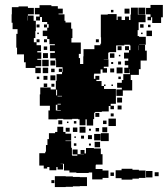

<svg xmlns="http://www.w3.org/2000/svg" viewBox="-20 -546 679 777"><path d="M591 -464H577V-478H589V-488H571V-514H589V-526H639V-476H632V-453H596V-476H591ZM212 -63H176V-99H212V-97H226V-99H212V-122H206V-99H182V-118H141V-164H143V-192H185V-184H206V-219H209V-246H231V-254H233V-274H207V-302H205V-310H183V-332H202V-339H182V-363H202V-367H180V-388H171V-400H153V-422H171V-434H177V-448H171V-457H150V-477H142V-463H126V-479H140V-488H121V-514H140V-525H188V-521H214V-511H234V-491H217V-488H241V-462H245V-455H268V-430H273V-392H269V-374H307V-328H299V-311H304V-287H317V-318H318V-347H362V-363H386V-369H389V-395H388V-425V-455V-487H416V-489H452V-465H456V-479H472V-465H486V-479H502V-465H508V-487H510V-515H538V-487H540V-486H569V-456H541V-424H537V-400H543V-397H570V-365H543V-364H567V-341H574V-301H549V-266H542V-243H509V-222H515V-180H477V-158H451V-184H473V-191H454V-211H473V-222H479V-246H506V-266H505V-250H483V-272H499V-282H485V-300H499V-309H482V-333H502V-343H508V-362H505V-365H483V-362H450V-335H422V-333H418V-307H400V-306H419V-276H400V-270H413V-252H395V-265H387V-248H361V-264V-244H360V-227H366V-239H382V-223H370V-218H391V-198H401V-186H419V-165V-186H449V-156H428H449V-126H428V-118H441V-104H427V-117H420V-95H392V-93H365V-90H361V-64H332H357V-38H331V-63H326V-39H302V-63H296V-65H272V-63H236V-65H212ZM145 -250H123V-271H84V-294H77V-326H49V-353H46V-409H51V-428H31V-454H27V-488H28V-517H55V-520H93V-514H117V-488H93V-483H116V-462H125V-420H123V-392H117V-375H128V-363H146V-339H131V-334H147V-308H131V-304H147V-278H124V-272H145ZM568 -487H540V-515H568ZM504 -491H484V-511H504ZM439 -496H429V-506H439ZM92 -463V-482H91V-463ZM561 -434H547V-448H561ZM170 -435H158V-447H170ZM140 -435H128V-447H140ZM589 -436H579V-446H589ZM595 -400H573V-422H595ZM557 -408H551V-414H557ZM137 -408H131V-414H137ZM380 -375H368V-387H380ZM140 -375H128V-387H140ZM170 -375H158V-387H170ZM541 -343V-362H540V-343ZM472 -343H456V-359H472ZM502 -343H486V-359H502ZM171 -344H157V-358H171ZM174 -311H154V-331H174ZM443 -312H425V-330H443ZM467 -318H461V-324H467ZM177 -278H151V-304H177ZM204 -281H184V-301H204ZM470 -285H458V-297H470ZM438 -287H430V-295H438ZM476 -249H452V-273H476ZM175 -250H153V-272H175ZM442 -253H426V-269H442ZM201 -254H187V-268H201ZM231 -255H218V-268H231ZM204 -221H184V-241H204ZM172 -223H156V-239H172ZM469 -226H459V-236H469ZM139 -226H129V-236H139ZM171 -194H157V-208H171ZM200 -195H188V-207H200ZM437 -198H431V-204H437ZM407 -198H401V-204H407ZM211 -160V-183H207V-160ZM213 -156H231V-158H213ZM474 -131H454V-151H474ZM213 -123H226V-126H213ZM472 -103H456V-119H472ZM382 -73H366V-89H382ZM440 -75H428V-87H440ZM449 -36H419V-66H449ZM232 -43H216V-59H232ZM411 -44H397V-58H411ZM289 -46H279V-56H289ZM257 -48H251V-54H257ZM171 136H157V124H139V74H163V68H166V41H172V17H178V-7H203V-12H212V-33H236V-12H245V-5H268V23H245V25H268V52H271V81H272V84H293V79H274V59H294V78H320V77H306V61H322V75H328V53H360V75V55H388V78H395V120H368V123H367V138H395V144H419V174H395V180H353V152H339V154H289V152H261V144H239V117H225V118H235V140H213V130H208V143H180V130H171ZM326 -9H302V-33H326ZM414 -11H394V-31H414ZM293 -12H275V-30H293ZM262 -13H246V-29H262ZM381 -14H367V-28H381ZM348 -17H340V-25H348ZM420 25H388V-7H420ZM387 22H361V-4H387ZM352 17H336V1H352ZM320 15H308V3H320ZM287 12H281V6H287ZM385 50H363V28H385ZM289 44H279V34H289ZM348 43H340V35H348ZM516 181H472V175H448V143H472V137H516V141H542V144H569V174H542V177H516ZM597 172H571V146H597ZM622 167H606V151H622ZM441 166H427V152H441ZM246 211H202V167H246V168H275V170H303V171H332V207H303V208H275V210H246ZM200 195H188V183H200Z"/></svg>

Font: Rubik Storm
Style: Regular
Weight: 400
Designer: Hubert and Fischer, NaN
Foundry: Hubert and Fischer, NaN
Version: Version 2.201